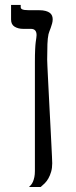

<svg xmlns="http://www.w3.org/2000/svg" viewBox="-20 -560 308 779"><path d="M138.2 -518.6Q154.3 -518.6 165 -515.6Q175.8 -512.7 182.1 -507.8Q188.5 -502.9 191.2 -496.1Q193.8 -489.3 193.8 -481.9Q193.8 -473.6 191.4 -464.6Q189 -455.6 186 -447.5Q183.1 -439.5 180.4 -432.6Q177.7 -425.8 176.8 -421.4Q173.3 -405.3 172.4 -380.9Q171.4 -356.4 171.4 -318.4Q171.4 -311 172.4 -290.8Q173.3 -270.5 174.8 -241.7Q176.3 -212.9 178 -178.2Q179.7 -143.6 181.6 -107.7Q183.6 -71.8 185.3 -37.1Q187 -2.4 188.5 26.4Q189.9 55.2 190.9 75.4Q191.9 95.7 191.9 102.5Q191.9 121.6 187.5 136.7Q183.1 151.9 176.5 163.6Q169.9 175.3 161.4 183.8Q152.8 192.4 145 198.7H97.7Q102.1 194.8 106.4 189.5Q110.8 184.1 114 176.5Q117.2 168.9 119.4 158.4Q121.6 147.9 121.6 133.8V-307.1Q121.6 -339.8 122.6 -359.4Q123.5 -378.9 125 -389.9Q126.5 -400.9 127.4 -406.5Q128.4 -412.1 128.4 -417.5Q128.4 -442.9 105.5 -442.9H74.2Q53.7 -442.9 39.3 -451.7Q24.9 -460.4 24.9 -481V-540H64V-531.7Q64 -528.8 65.2 -526.4Q66.4 -523.9 70.1 -522.2Q73.7 -520.5 80.3 -519.5Q86.9 -518.6 97.7 -518.6Z"/></svg>

Font: Arian AMU Serif
Style: Regular
Weight: 400
Designer: Ruben Hakobyan (Tarumian)
Foundry: Ruben Hakobyan (Tarumian)
Version: Version 1.002